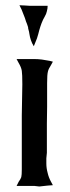

<svg xmlns="http://www.w3.org/2000/svg" viewBox="-20 -712 260 718"><path d="M158.2 -690.4Q158.2 -680.7 155.3 -669.9Q153.3 -660.2 147.5 -650.4Q140.6 -638.7 135.7 -626Q130.9 -613.3 127 -599.6Q123 -583 118.2 -568.4Q112.3 -553.7 106.4 -539.1Q99.6 -549.8 95.7 -561.5Q91.8 -572.3 89.8 -585.9Q88.9 -593.8 86.9 -599.6Q85 -605.5 85 -610.4Q84 -613.3 81.1 -622.1Q77.1 -630.9 73.2 -644.5Q68.4 -655.3 60.5 -676.8Q57.6 -681.6 52.7 -692.4Q66.4 -691.4 74.2 -691.4Q82 -690.4 89.8 -690.4Q106.4 -690.4 124 -690.4Q140.6 -690.4 158.2 -690.4ZM153.3 -100.6Q153.3 -83 158.2 -65.4Q162.1 -47.9 170.9 -32.2Q172.9 -28.3 177.7 -19.5Q161.1 -18.6 127 -14.6Q127 -14.6 118.2 -15.6Q108.4 -16.6 110.4 -16.6Q86.9 -16.6 42 -16.6Q43.9 -21.5 49.8 -32.2Q57.6 -43 59.6 -49.8Q61.5 -57.6 61.5 -78.1Q61.5 -78.1 61.5 -83Q61.5 -86.9 61.5 -87.9Q61.5 -89.8 61.5 -92.8Q61.5 -104.5 61.5 -127.9Q61.5 -141.6 61.5 -168Q61.5 -168 61.5 -195.3Q61.5 -222.7 61.5 -222.7Q61.5 -242.2 61.5 -280.3Q62.5 -318.4 63.5 -396.5Q63.5 -435.5 61.5 -447.3Q59.6 -460 49.8 -476.6Q46.9 -481.4 42 -491.2Q56.6 -491.2 86.9 -491.2Q93.8 -491.2 106.4 -491.2Q122.1 -491.2 136.7 -489.3Q150.4 -487.3 166 -484.4Q169.9 -483.4 177.7 -481.4Q175.8 -477.5 171.9 -470.7Q161.1 -454.1 159.2 -444.3Q156.2 -433.6 156.2 -401.4Q156.2 -393.6 156.2 -377.9Q156.2 -356.4 156.2 -312.5Q156.2 -291 155.3 -249Q155.3 -227.5 155.3 -185.5Q155.3 -185.5 155.3 -163.1Q155.3 -140.6 155.3 -140.6Q154.3 -133.8 153.3 -120.1Q153.3 -121.1 153.3 -122.1Q153.3 -116.2 153.3 -111.3Q153.3 -105.5 153.3 -100.6Z"/></svg>

Font: Pdd
Style: Regular
Weight: 400
Version: Version 1.0